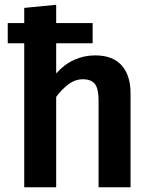

<svg xmlns="http://www.w3.org/2000/svg" viewBox="-20 -793 655 813"><path d="M372.3 -695.4V-609.7H217.9V-482.1Q251.8 -520.5 294.1 -539.5Q336.4 -558.5 382.6 -558.5Q457.4 -558.5 495.1 -516.2Q532.8 -473.8 532.8 -397.4V0H397.4V-367.2Q397.4 -416.4 382.3 -436.9Q367.2 -457.4 330.8 -457.4Q297.9 -457.4 269.2 -435.6Q240.5 -413.8 217.9 -382.6V0H82.6V-609.7H12.8V-695.4H82.6V-759.5L217.9 -772.8V-695.4Z"/></svg>

Font: Fira Code SemiBold
Style: Regular
Weight: 600
Designer: Carrois Corporate, Edenspiekermann AG, Nikita Prokopov
Foundry: Carrois Corporate, Edenspiekermann AG, Nikita Prokopov
Version: Version 6.002